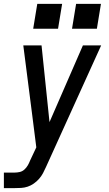

<svg xmlns="http://www.w3.org/2000/svg" viewBox="-41 -754 561 989"><path d="M-21 215V135H34Q47 135 60.5 132Q74 129 84.5 119.5Q95 110 102 98Q109 86 114 73L146 5L124 -169L79 -520H173L214 -125L386 -520H480L196 106Q189 122 180.5 138Q172 154 160 167.5Q148 181 133 191.5Q118 202 101.5 207.5Q85 213 68 214Q51 215 34 215ZM330 -606 351 -734H479L458 -606ZM130 -606 151 -734H279L258 -606Z"/></svg>

Font: Iosevka SS04 Medium
Style: Italic
Weight: 500
Italic angle: -9°
Monospace: yes
Designer: Belleve Invis
Foundry: Belleve Invis
Version: Version 19.0.0; ttfautohint (v1.8.4)